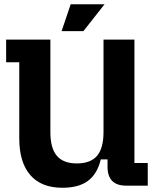

<svg xmlns="http://www.w3.org/2000/svg" viewBox="-20 -877 732 907"><path d="M275 10Q175 10 123 -50Q71 -110 71 -224V-583H9V-690H218V-253Q218 -177 248.5 -141Q279 -105 343 -105Q408 -105 438.5 -141Q469 -177 469 -253V-690H615V-107H678V0H576Q488 0 488 -89V-124H456Q440 -56 396 -23Q352 10 275 10ZM271 -730 314 -857H474L374 -730Z"/></svg>

Font: Mozilla Headline ExtraLight
Style: Regular
Weight: 200
Designer: Studio DRAMA
Foundry: Studio DRAMA
Version: Version 1.000